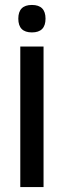

<svg xmlns="http://www.w3.org/2000/svg" viewBox="-20 -756 258 776"><path d="M164 -680.5Q164 -625 109 -625Q54 -625 54 -680.5Q54 -736 109 -736Q164 -736 164 -680.5ZM62 -568H156V0H62Z"/></svg>

Font: Khand Medium
Style: Regular
Weight: 500
Designer: Devanagari: Sanchit Sawaria, Jyotish Sonowal; Latin: Satya Rajpurohit
Foundry: Indian Type Foundry
Version: Version 1.100;PS 1.0;hotconv 1.0.78;makeotf.lib2.5.61930; tt